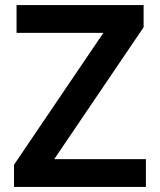

<svg xmlns="http://www.w3.org/2000/svg" viewBox="-20 -734 627 754"><path d="M553 0V-109H193L544 -627V-714H45V-605H386L35 -87V0Z"/></svg>

Font: Noto Sans Georgian SemiBold
Style: Regular
Weight: 600
Designer: Monotype Design Team, Akaki Razmadze
Foundry: Google LLC
Version: Version 2.005